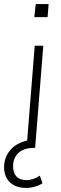

<svg xmlns="http://www.w3.org/2000/svg" viewBox="-62 -724 299 940"><path d="M176 -704 171 -640H106L113 -704ZM2 89Q2 123 19 140.5Q36 158 69 158Q82 158 99.5 152.5Q117 147 133 136L146 173Q132 183 110 189.5Q88 196 65 196Q16 196 -13 169Q-42 142 -42 95Q-42 48 -13 12.5Q16 -23 71 -36L108 -500H150L110 0H107Q53 0 27.5 25.5Q2 51 2 89Z"/></svg>

Font: Muli ExtraLight
Style: Italic
Weight: 275
Italic angle: -4.541°
Designer: Vernon Adams
Foundry: Vernon Adams
Version: Version 2.001